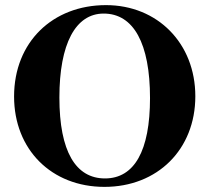

<svg xmlns="http://www.w3.org/2000/svg" viewBox="-20 -711 818 750"><path d="M743 -335C743 -542 595 -691 394 -691C186 -691 35 -547 35 -334C35 -127 181 19 388 19C595 19 743 -127 743 -335ZM566 -328C566 -122 505 -14 390 -14C276 -14 212 -119 212 -330C212 -540 275 -658 385 -658C502 -658 566 -541 566 -328Z"/></svg>

Font: XITS Math
Style: Bold
Weight: 700
Designer: MicroPress Inc., with final additions and corrections provided by Coen Hoffman, Elsevier (retired)
Version: Version 1.105